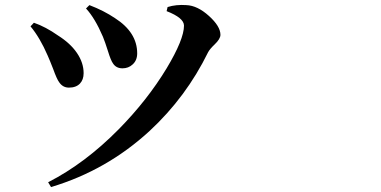

<svg xmlns="http://www.w3.org/2000/svg" viewBox="-20 -715 1540 777"><path d="M186.5 42 174.8 22.5Q324.2 -53.7 460.9 -192.4Q576.2 -309.6 654.3 -438.5Q724.6 -555.7 724.6 -611.3Q724.6 -642.6 654.3 -669.9L658.2 -686.5Q692.4 -697.3 734.4 -694.3Q779.3 -692.4 825.7 -650.4Q872.1 -608.4 872.1 -574.2Q872.1 -557.6 848.6 -535.2Q829.1 -516.6 822.3 -503.9Q733.4 -322.3 585.9 -185.5Q412.1 -25.4 186.5 42ZM258.8 -360.4Q234.4 -360.4 219.7 -381.8Q210 -394.5 195.3 -435.5Q181.6 -470.7 172.9 -490.2Q141.6 -562.5 103.5 -608.4L117.2 -623Q165 -606.4 214.8 -571.3Q264.6 -540 291.5 -500.5Q318.4 -460.9 318.4 -418.9Q318.4 -392.6 303.7 -377Q288.1 -360.4 258.8 -360.4ZM475.6 -438.5Q450.2 -438.5 437.5 -458Q428.7 -469.7 417 -507.8Q405.3 -544.9 396.5 -566.4Q364.3 -641.6 328.1 -680.7L341.8 -694.3Q400.4 -671.9 445.3 -641.6Q535.2 -584 535.2 -499Q535.2 -470.7 516.6 -454.1Q500 -438.5 475.6 -438.5Z"/></svg>

Font: Bpmf GenYo Min B
Style: B
Weight: 700
Foundry: But Ko
Version: Version 1.320